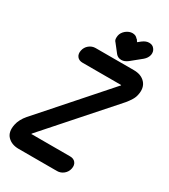

<svg xmlns="http://www.w3.org/2000/svg" viewBox="-243 -1024 998 1137"><g transform="rotate(30 256.0 -455.5)"><path d="M258 -822Q249 -831 248 -842Q247 -853 249 -864Q253 -886 274 -904Q296 -921 318 -921Q342 -921 354 -904L355 -905Q360 -900 361.5 -896.5Q363 -893 368 -888L389 -905L388 -904Q410 -921 432 -921Q456 -921 468 -904Q481 -888 477 -864Q472 -841 451 -823L382 -767Q360 -750 339 -750Q315 -750 301 -767ZM149 -621Q124 -621 111.5 -637Q99 -653 104 -678Q109 -703 128.5 -719Q148 -735 173 -735H434Q485 -735 512.5 -704.5Q540 -674 529 -622Q525 -602 513.5 -583.5Q502 -565 488 -548L103 -113Q101 -111 100.5 -110Q100 -109 99 -108L100 -109Q96 -103 96 -103Q97 -103 97.5 -103.5Q98 -104 100 -104H362Q387 -104 399.5 -88Q412 -72 407 -47Q402 -22 382.5 -6Q363 10 338 10H76Q28 10 0 -18.5Q-28 -47 -17 -101Q-13 -121 -2.5 -140.5Q8 -160 22 -176L407 -612Q413 -616 413 -621Z"/></g></svg>

Font: VDS
Style: Bold Italic
Weight: 700
Designer: artmaker
Foundry: artmaker
Version: Version 1.000 2009 initial release